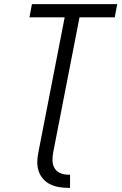

<svg xmlns="http://www.w3.org/2000/svg" viewBox="-20 -690 590 932"><path d="M312 222Q288 222 265.5 218Q243 214 223.5 204.5Q204 195 189.5 178.5Q175 162 168 141.5Q161 121 161 98Q161 75 166 51L294 -606H123L135 -670H549L537 -606H366L238 51Q234 72 235 92Q236 112 245.5 127.5Q255 143 273 150.5Q291 158 311 158H320V222Z"/></svg>

Font: Lode
Style: Italic
Weight: 400
Italic angle: -11°
Monospace: yes
Designer: Belleve Invis
Foundry: Belleve Invis
Version: Version 29.2.0; ttfautohint (v1.8.3)